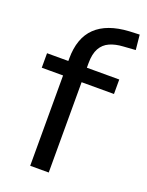

<svg xmlns="http://www.w3.org/2000/svg" viewBox="-135 -778 649 847"><g transform="rotate(20 189.0 -354.5)"><path d="M115 0V-424H15V-492H138L115 -470V-503Q115 -600 167.5 -650.5Q220 -701 323 -707L371 -709L378 -639L321 -635Q285 -633 258 -621Q231 -609 216.5 -583Q202 -557 202 -513V-481L188 -492H354V-424H202V0Z"/></g></svg>

Font: Nunito Sans 9pt
Style: Regular
Weight: 400
Version: Version 3.101;gftools[0.9.27]